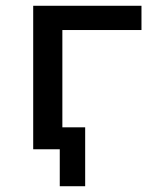

<svg xmlns="http://www.w3.org/2000/svg" viewBox="-20 -517 535 665"><path d="M187 128V0H101V-76H275V128ZM95 0V-497H470V-413H196V0Z"/></svg>

Font: Nunito Sans 7pt Medium
Style: Regular
Weight: 500
Designer: Vernon Adams
Foundry: Vernon Adams
Version: Version 3.101;gftools[0.9.27]